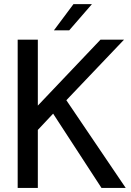

<svg xmlns="http://www.w3.org/2000/svg" viewBox="-20 -924 642 944"><path d="M341.3 -903.8H432.1L320.3 -774.9H245.1ZM66.9 -729H166V-404.8L474.1 -729H589.8L306.2 -431.2L598.1 0H479L241.2 -365.2L166 -285.2V0H66.9Z"/></svg>

Font: Hack
Style: Regular
Weight: 400
Monospace: yes
Designer: Christopher Simpkins
Foundry: Christopher Simpkins
Version: Version 2.019; ttfautohint (v1.4.1) -l 4 -r 80 -G 350 -x 0 -